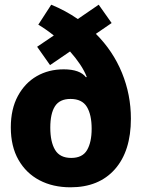

<svg xmlns="http://www.w3.org/2000/svg" viewBox="-20 -787 603 817"><path d="M280 10Q205 10 148 -20Q91 -50 58.5 -107Q26 -164 26 -245Q26 -323 56 -378.5Q86 -434 136.5 -463Q187 -492 251 -492Q320 -492 346 -458L349 -460Q339 -486 320.5 -513.5Q302 -541 278 -568L193 -510L138 -588L209 -636Q175 -663 143 -682L198 -767Q259 -742 311 -706L400 -767L455 -689L388 -643Q461 -570 499 -477Q537 -384 537 -282Q537 -144 469 -67Q401 10 280 10ZM283 -115Q331 -115 350.5 -148.5Q370 -182 370 -239Q370 -299 349.5 -332.5Q329 -366 280 -366Q234 -366 214 -335Q194 -304 194 -244Q194 -183 214.5 -149Q235 -115 283 -115Z"/></svg>

Font: Noto Sans Mono SemiCondensed Black
Style: Regular
Weight: 900
Width: 4
Designer: Monotype Design Team
Foundry: Monotype Imaging Inc.
Version: Version 2.014; ttfautohint (v1.8.4.7-5d5b)